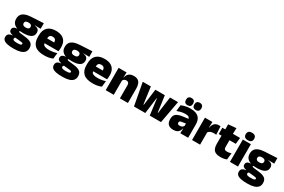

<svg xmlns="http://www.w3.org/2000/svg" viewBox="132 -2082 5420 3664"><g transform="rotate(30 2842.0 -250.0)"><path d="M272.5 -155Q147.5 -155 86.2 -199.2Q25 -243.5 25 -322V-328Q25 -383 50.2 -420Q75.5 -457 127.5 -477.2Q179.5 -497.5 259.5 -501.5L525.5 -515.5V-393.5L397.5 -396V-391Q433 -386.5 456 -374.5Q479 -362.5 490 -342Q501 -321.5 501 -291.5V-288.5Q501 -223.5 446 -189.2Q391 -155 272.5 -155ZM263.5 66H280Q313 66 332 62.2Q351 58.5 359.2 51.2Q367.5 44 367.5 34V33Q367.5 19 354.2 13.8Q341 8.5 318 6.5L171 -8L208.5 -10.5Q198 -8.5 190.2 -3.8Q182.5 1 178.2 8.2Q174 15.5 174 25.5V26.5Q174 38.5 182.8 47.5Q191.5 56.5 211.2 61.2Q231 66 263.5 66ZM255.5 192.5Q178.5 192.5 125 181Q71.5 169.5 44 144Q16.5 118.5 16.5 77V75Q16.5 46.5 29 27Q41.5 7.5 65.5 -3.2Q89.5 -14 123 -16V-21Q83.5 -28 61.2 -45.5Q39 -63 39 -96V-97Q39 -121 50.2 -137Q61.5 -153 82.8 -161.5Q104 -170 134 -170.5V-190L251.5 -160H220Q208 -160 202.5 -156.5Q197 -153 197 -146V-145.5Q197 -136 206.5 -132.5Q216 -129 236.5 -126.5L352 -112.5Q440 -102 483.5 -69.2Q527 -36.5 527 33V36.5Q527 89.5 497.8 124Q468.5 158.5 412.5 175.5Q356.5 192.5 276 192.5ZM266 -271.5Q292 -271.5 308.5 -277.8Q325 -284 333.2 -296Q341.5 -308 341.5 -325V-328Q341.5 -345 333.2 -357Q325 -369 308.5 -375.2Q292 -381.5 266 -381.5Q240.5 -381.5 223.8 -375.2Q207 -369 198.8 -357.2Q190.5 -345.5 190.5 -328V-325Q190.5 -308 198.8 -296Q207 -284 223.8 -277.8Q240.5 -271.5 266 -271.5Z M832 13Q690.5 13 624.2 -48.5Q558 -110 558 -228.5V-267Q558 -384.5 620.2 -446Q682.5 -507.5 802 -507.5Q881.5 -507.5 934.5 -481.2Q987.5 -455 1014.2 -405.8Q1041 -356.5 1041 -287V-271.5Q1041 -251.5 1039.2 -230.8Q1037.5 -210 1034 -192.5H875.5Q877.5 -223 878.2 -250Q879 -277 879 -298.5Q879 -324.5 871 -342.2Q863 -360 846 -369.2Q829 -378.5 802 -378.5Q761.5 -378.5 743.2 -357.5Q725 -336.5 725 -298V-253.5L726 -234.5V-203.5Q726 -188 731.5 -173.5Q737 -159 751.8 -147.8Q766.5 -136.5 793.8 -130Q821 -123.5 864.5 -123.5Q909 -123.5 951.5 -130.8Q994 -138 1033.5 -151L1019.5 -22.5Q985 -5.5 937.2 3.8Q889.5 13 832 13ZM651.5 -192.5V-296.5H998.5V-192.5Z M1343.5 -155Q1218.5 -155 1157.2 -199.2Q1096 -243.5 1096 -322V-328Q1096 -383 1121.2 -420Q1146.5 -457 1198.5 -477.2Q1250.5 -497.5 1330.5 -501.5L1596.5 -515.5V-393.5L1468.5 -396V-391Q1504 -386.5 1527 -374.5Q1550 -362.5 1561 -342Q1572 -321.5 1572 -291.5V-288.5Q1572 -223.5 1517 -189.2Q1462 -155 1343.5 -155ZM1334.5 66H1351Q1384 66 1403 62.2Q1422 58.5 1430.2 51.2Q1438.5 44 1438.5 34V33Q1438.5 19 1425.2 13.8Q1412 8.5 1389 6.5L1242 -8L1279.5 -10.5Q1269 -8.5 1261.2 -3.8Q1253.5 1 1249.2 8.2Q1245 15.5 1245 25.5V26.5Q1245 38.5 1253.8 47.5Q1262.5 56.5 1282.2 61.2Q1302 66 1334.5 66ZM1326.5 192.5Q1249.5 192.5 1196 181Q1142.5 169.5 1115 144Q1087.5 118.5 1087.5 77V75Q1087.5 46.5 1100 27Q1112.5 7.5 1136.5 -3.2Q1160.5 -14 1194 -16V-21Q1154.5 -28 1132.2 -45.5Q1110 -63 1110 -96V-97Q1110 -121 1121.2 -137Q1132.5 -153 1153.8 -161.5Q1175 -170 1205 -170.5V-190L1322.5 -160H1291Q1279 -160 1273.5 -156.5Q1268 -153 1268 -146V-145.5Q1268 -136 1277.5 -132.5Q1287 -129 1307.5 -126.5L1423 -112.5Q1511 -102 1554.5 -69.2Q1598 -36.5 1598 33V36.5Q1598 89.5 1568.8 124Q1539.5 158.5 1483.5 175.5Q1427.5 192.5 1347 192.5ZM1337 -271.5Q1363 -271.5 1379.5 -277.8Q1396 -284 1404.2 -296Q1412.5 -308 1412.5 -325V-328Q1412.5 -345 1404.2 -357Q1396 -369 1379.5 -375.2Q1363 -381.5 1337 -381.5Q1311.5 -381.5 1294.8 -375.2Q1278 -369 1269.8 -357.2Q1261.5 -345.5 1261.5 -328V-325Q1261.5 -308 1269.8 -296Q1278 -284 1294.8 -277.8Q1311.5 -271.5 1337 -271.5Z M1903 13Q1761.5 13 1695.2 -48.5Q1629 -110 1629 -228.5V-267Q1629 -384.5 1691.2 -446Q1753.5 -507.5 1873 -507.5Q1952.5 -507.5 2005.5 -481.2Q2058.5 -455 2085.2 -405.8Q2112 -356.5 2112 -287V-271.5Q2112 -251.5 2110.2 -230.8Q2108.5 -210 2105 -192.5H1946.5Q1948.5 -223 1949.2 -250Q1950 -277 1950 -298.5Q1950 -324.5 1942 -342.2Q1934 -360 1917 -369.2Q1900 -378.5 1873 -378.5Q1832.5 -378.5 1814.2 -357.5Q1796 -336.5 1796 -298V-253.5L1797 -234.5V-203.5Q1797 -188 1802.5 -173.5Q1808 -159 1822.8 -147.8Q1837.5 -136.5 1864.8 -130Q1892 -123.5 1935.5 -123.5Q1980 -123.5 2022.5 -130.8Q2065 -138 2104.5 -151L2090.5 -22.5Q2056 -5.5 2008.2 3.8Q1960.5 13 1903 13ZM1722.5 -192.5V-296.5H2069.5V-192.5Z M2499 0V-283Q2499 -306.5 2493.2 -323.5Q2487.5 -340.5 2473.5 -349.5Q2459.5 -358.5 2435.5 -358.5Q2417 -358.5 2402.5 -352Q2388 -345.5 2377.8 -334.8Q2367.5 -324 2361.5 -310.5L2334.5 -383.5H2363Q2370.5 -418 2388.2 -445.2Q2406 -472.5 2437.8 -488.5Q2469.5 -504.5 2519 -504.5Q2573 -504.5 2607.8 -483.5Q2642.5 -462.5 2659.2 -420.2Q2676 -378 2676 -313.5V0ZM2186.5 0V-492.5H2362.5L2357 -366L2363.5 -348V0Z M2809.5 0 2718.5 -492.5H2897L2946.5 -124.5H2956L3003 -481H3212L3260.5 -124.5H3269L3319.5 -492.5H3496L3405 0H3156.5L3117.5 -302L3111.5 -352H3104.5L3098 -302L3058.5 0Z M3829.5 0 3834.5 -126 3831 -130.5V-283.5L3829.5 -301.5Q3829.5 -336 3807.2 -352.2Q3785 -368.5 3731.5 -368.5Q3683 -368.5 3638.2 -357Q3593.5 -345.5 3552.5 -330.5L3567 -465Q3592 -476 3622.5 -485.2Q3653 -494.5 3689 -500Q3725 -505.5 3765.5 -505.5Q3834 -505.5 3879.8 -489.8Q3925.5 -474 3952.5 -445.2Q3979.5 -416.5 3991.2 -377Q4003 -337.5 4003 -290V0ZM3677 12Q3603 12 3565.2 -25.8Q3527.5 -63.5 3527.5 -133V-145.5Q3527.5 -219.5 3572.8 -254.5Q3618 -289.5 3717.5 -302L3843 -318L3853.5 -217L3747 -201.5Q3718 -197.5 3706.8 -187.8Q3695.5 -178 3695.5 -159V-157Q3695.5 -139.5 3707.2 -128.5Q3719 -117.5 3746.5 -117.5Q3769.5 -117.5 3786.2 -123.8Q3803 -130 3814.2 -140.5Q3825.5 -151 3832 -163.5L3857 -103.5H3828.5Q3821 -70 3804.8 -44Q3788.5 -18 3758 -3Q3727.5 12 3677 12ZM3681.5 -531Q3642.5 -531 3623.2 -551.2Q3604 -571.5 3604 -608V-612Q3604 -649 3623.2 -669.5Q3642.5 -690 3681.5 -690Q3721.5 -690 3740.8 -669.5Q3760 -649 3760 -612V-608Q3760 -571.5 3740.8 -551.2Q3721.5 -531 3681.5 -531ZM3864 -531Q3824.5 -531 3805.5 -551.2Q3786.5 -571.5 3786.5 -608V-612Q3786.5 -649 3805.5 -669.5Q3824.5 -690 3864 -690Q3903 -690 3922.5 -669.5Q3942 -649 3942 -612V-608Q3942 -571.5 3922.5 -551.2Q3903 -531 3864 -531Z M4263.5 -267.5 4212.5 -367.5H4254Q4264 -430 4298 -465.2Q4332 -500.5 4395.5 -500.5Q4405 -500.5 4413.2 -499.5Q4421.5 -498.5 4429.5 -497L4438 -317Q4428 -319 4414.2 -320Q4400.5 -321 4387.5 -321Q4340.5 -321 4309.5 -306.8Q4278.5 -292.5 4263.5 -267.5ZM4089 0V-492.5H4254L4247 -329.5H4266V0Z M4717.5 11.5Q4649 11.5 4608.8 -9.2Q4568.5 -30 4551.2 -71Q4534 -112 4534 -172V-436H4709.5V-202Q4709.5 -170 4724 -155.2Q4738.5 -140.5 4781 -140.5Q4804 -140.5 4826.8 -145.8Q4849.5 -151 4868 -158L4853 -13Q4827 -2 4793 4.8Q4759 11.5 4717.5 11.5ZM4472.5 -354V-492.5H4863L4848 -354ZM4536.5 -480.5 4536 -604 4710.5 -619.5 4704.5 -480.5Z M4924 0V-492.5H5101V0ZM5012.5 -528Q4964 -528 4942 -549.8Q4920 -571.5 4920 -608.5V-612.5Q4920 -649.5 4942 -671.2Q4964 -693 5012.5 -693Q5060.5 -693 5082.8 -671.2Q5105 -649.5 5105 -612.5V-608.5Q5105 -571 5082.8 -549.5Q5060.5 -528 5012.5 -528Z M5419 -155Q5294 -155 5232.8 -199.2Q5171.5 -243.5 5171.5 -322V-328Q5171.5 -383 5196.8 -420Q5222 -457 5274 -477.2Q5326 -497.5 5406 -501.5L5672 -515.5V-393.5L5544 -396V-391Q5579.5 -386.5 5602.5 -374.5Q5625.5 -362.5 5636.5 -342Q5647.5 -321.5 5647.5 -291.5V-288.5Q5647.5 -223.5 5592.5 -189.2Q5537.5 -155 5419 -155ZM5410 66H5426.5Q5459.5 66 5478.5 62.2Q5497.5 58.5 5505.8 51.2Q5514 44 5514 34V33Q5514 19 5500.8 13.8Q5487.5 8.5 5464.5 6.5L5317.5 -8L5355 -10.5Q5344.5 -8.5 5336.8 -3.8Q5329 1 5324.8 8.2Q5320.5 15.5 5320.5 25.5V26.5Q5320.5 38.5 5329.2 47.5Q5338 56.5 5357.8 61.2Q5377.5 66 5410 66ZM5402 192.5Q5325 192.5 5271.5 181Q5218 169.5 5190.5 144Q5163 118.5 5163 77V75Q5163 46.5 5175.5 27Q5188 7.5 5212 -3.2Q5236 -14 5269.5 -16V-21Q5230 -28 5207.8 -45.5Q5185.5 -63 5185.5 -96V-97Q5185.5 -121 5196.8 -137Q5208 -153 5229.2 -161.5Q5250.5 -170 5280.5 -170.5V-190L5398 -160H5366.5Q5354.5 -160 5349 -156.5Q5343.5 -153 5343.5 -146V-145.5Q5343.5 -136 5353 -132.5Q5362.5 -129 5383 -126.5L5498.5 -112.5Q5586.5 -102 5630 -69.2Q5673.5 -36.5 5673.5 33V36.5Q5673.5 89.5 5644.2 124Q5615 158.5 5559 175.5Q5503 192.5 5422.5 192.5ZM5412.5 -271.5Q5438.5 -271.5 5455 -277.8Q5471.5 -284 5479.8 -296Q5488 -308 5488 -325V-328Q5488 -345 5479.8 -357Q5471.5 -369 5455 -375.2Q5438.5 -381.5 5412.5 -381.5Q5387 -381.5 5370.2 -375.2Q5353.5 -369 5345.2 -357.2Q5337 -345.5 5337 -328V-325Q5337 -308 5345.2 -296Q5353.5 -284 5370.2 -277.8Q5387 -271.5 5412.5 -271.5Z"/></g></svg>

Font: Anek Gujarati Medium ExtraBold
Style: Regular
Weight: 800
Version: Version 1.003